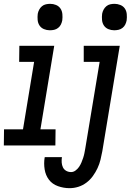

<svg xmlns="http://www.w3.org/2000/svg" viewBox="-46 -759 682 1002"><path d="M214 -601Q198 -601 183.5 -607Q169 -613 160.5 -625.5Q152 -638 150.5 -654.5Q149 -671 151 -687Q153 -698 158.5 -708.5Q164 -719 173 -726.5Q182 -734 193.5 -736.5Q205 -739 216 -739Q232 -739 246.5 -733Q261 -727 269.5 -714.5Q278 -702 279.5 -685.5Q281 -669 279 -653Q277 -642 272 -631.5Q267 -621 257.5 -613.5Q248 -606 237 -603.5Q226 -601 214 -601ZM243 0H-26L-25 -84H74L132 -436H54L55 -520H237L165 -84H244ZM550 -601Q534 -601 519.5 -607Q505 -613 496.5 -625.5Q488 -638 486.5 -654.5Q485 -671 487 -687Q489 -698 494.5 -708.5Q500 -719 509 -726.5Q518 -734 529 -736.5Q540 -739 552 -739Q567 -739 582 -733Q597 -727 605.5 -714.5Q614 -702 615.5 -685.5Q617 -669 615 -653Q613 -642 608 -631.5Q603 -621 593.5 -613.5Q584 -606 572.5 -603.5Q561 -601 550 -601ZM317 223Q286 223 256.5 212.5Q227 202 209.5 179Q192 156 187 125Q182 94 187 63L188 61H278L277 62Q275 76 276 89.5Q277 103 282.5 114.5Q288 126 299.5 132.5Q311 139 325 139Q337 139 348 131Q359 123 366.5 112Q374 101 379 89Q384 77 388 65Q392 53 394.5 40.5Q397 28 399 16L474 -436H391V-520H579L488 30Q484 52 478.5 74.5Q473 97 463 118.5Q453 140 438.5 160Q424 180 404.5 194.5Q385 209 362.5 216Q340 223 317 223Z"/></svg>

Font: Iosevka Md Ex Obl
Style: Regular
Weight: 500
Width: 7
Italic angle: -9°
Monospace: yes
Designer: Belleve Invis
Foundry: Belleve Invis
Version: Version 32.5.0; ttfautohint (v1.8.4)